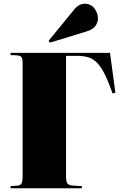

<svg xmlns="http://www.w3.org/2000/svg" viewBox="-20 -1015 662 1035"><path d="M37 0V-12L71 -14Q90 -15 96 -26Q102 -37 102 -70V-673Q102 -699 95.5 -707.5Q89 -716 66 -717L37 -718V-730H573L602 -515L587 -511Q564 -576 544 -616Q524 -656 502.5 -677.5Q481 -699 455 -706.5Q429 -714 393 -714H336V-66Q336 -38 342.5 -27Q349 -16 379 -14L421 -12V0ZM249 -785 242 -795 381 -965Q395 -982 409 -988.5Q423 -995 436 -995Q470 -995 489 -969.5Q508 -944 508 -916Q508 -894 494.5 -875Q481 -856 445 -845Z"/></svg>

Font: Literata 72pt Black
Style: Regular
Weight: 900
Designer: Latin by Veronika Burian and Jose Scaglione. Greek by Irene Vlachou. Cyrillic by Vera Evstafieva.
Foundry: TypeTogether
Version: Version 3.002